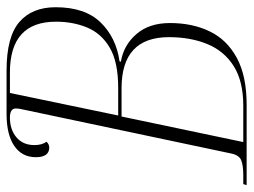

<svg xmlns="http://www.w3.org/2000/svg" viewBox="-122 -642 754 571"><g transform="rotate(-90 254.5 -357.0)"><path d="M-11 0 -8 -10H19Q47 -10 62.5 -16Q78 -22 83 -46L213 -661Q217 -678 217 -686Q217 -704 190 -704Q154 -704 131 -684.5Q108 -665 108 -631Q108 -609 118 -595Q110 -587 101 -587Q72 -587 72 -627Q72 -668 105.5 -691Q139 -714 201 -714H330Q430 -714 474 -676Q518 -638 518 -568Q518 -481 473 -434.5Q428 -388 357 -378L356 -374Q405 -366 438 -328Q471 -290 471 -228Q471 -161 446 -109.5Q421 -58 367 -29Q313 0 228 0ZM278 -382Q355 -382 397.5 -407Q440 -432 457.5 -474Q475 -516 475 -567Q475 -704 324 -704H263L196 -382ZM225 -10Q298 -10 343 -38.5Q388 -67 408.5 -117Q429 -167 429 -231Q429 -372 277 -372H193L117 -10Z"/></g></svg>

Font: Noto Serif Display Condensed ExtraLight
Style: Italic
Weight: 200
Width: 3
Italic angle: -12°
Designer: Monotype Design Team
Foundry: Monotype Imaging Inc.
Version: Version 2.009